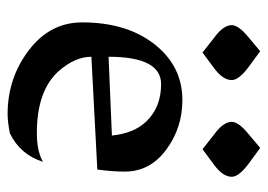

<svg xmlns="http://www.w3.org/2000/svg" viewBox="-120 -581 707 507"><g transform="rotate(90 233.5 -327.5)"><path d="M280.8 5.9Q186.5 5.9 112.8 -50Q39.1 -106 39.1 -190.9Q39.1 -308.6 96.9 -382.1Q154.8 -455.6 244.1 -455.6Q317.9 -455.6 375.5 -412.8Q433.1 -370.1 433.1 -303.7Q433.1 -269.5 427.7 -231L129.9 -215.3Q129.9 -172.9 166.5 -130.4Q218.3 -71.3 331.1 -71.3Q379.4 -71.3 407.2 -87.4Q388.7 -27.8 332 0Q301.3 5.9 280.8 5.9ZM337.9 -269.5Q332 -328.1 300.3 -360.8Q262.7 -399.4 202.1 -399.4Q129.9 -399.4 129.9 -260.7ZM118.7 -508.8 80.1 -539.1Q46.4 -563.5 46.4 -585.9Q46.4 -604 78.1 -629.9L115.2 -661.1L157.7 -629.9Q191.4 -604.5 191.4 -585.9Q191.4 -562.5 159.7 -539.1ZM374 -508.8 335.4 -539.1Q301.8 -563.5 301.8 -585.9Q301.8 -604 333.5 -629.9L370.6 -661.1L413.1 -629.9Q446.8 -604.5 446.8 -585.9Q446.8 -562.5 415 -539.1Z"/></g></svg>

Font: Balgruf
Style: Regular
Weight: 500
Designer: Paul James MIller
Foundry: High-Logic / Made with FontCreator
Version: Version 1.201;March 28, 2021;FontCreator 13.0.0.2683 64-bit